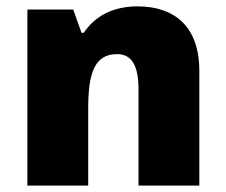

<svg xmlns="http://www.w3.org/2000/svg" viewBox="-20 -583 710 603"><path d="M412 -563C334 -563 278 -532 243 -480H236L210 -553H66V0H257V-242C257 -352 276 -413 348 -413C395 -413 415 -375 415 -302V0H606V-360C606 -502 526 -563 412 -563Z"/></svg>

Font: Noto Sans Malayalam Black
Style: Regular
Weight: 900
Designer: Jelle Bosma - Monotype Design Team
Foundry: Monotype Imaging Inc.
Version: Version 2.104